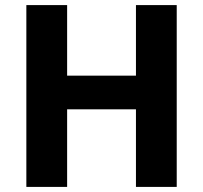

<svg xmlns="http://www.w3.org/2000/svg" viewBox="-20 -734 798 754"><path d="M674 0H513.9V-304.7H243.6V0H83.5V-714H243.6V-436.9H513.9V-714H674Z"/></svg>

Font: Noto Sans Oriya
Style: Regular
Weight: 400
Designer: Amélie Bonet and Sol Matas
Foundry: Google LLC
Version: Version 2.006